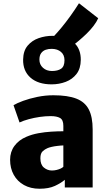

<svg xmlns="http://www.w3.org/2000/svg" viewBox="-20 -1151 657 1179"><path d="M549 0H378V-47Q355 -27 317.2 -9.5Q279.5 8 223 8Q168 8 127.2 -14.8Q86.5 -37.5 64.2 -77.8Q42 -118 42 -170Q42 -219 68.8 -255.2Q95.5 -291.5 142 -311Q175.5 -325.5 215 -332.8Q254.5 -340 294.2 -342.5Q334 -345 369 -345V-378Q369 -415 348.8 -426.5Q328.5 -438 291 -438Q259 -438 224.2 -433Q189.5 -428 157 -419.2Q124.5 -410.5 100 -399L63 -505Q83.5 -517.5 122.2 -531.8Q161 -546 209.5 -556Q258 -566 308 -566Q395.5 -566 448.5 -545.5Q501.5 -525 525.2 -479Q549 -433 549 -356ZM297 -633Q214 -633 167.2 -674.2Q120.5 -715.5 122 -786Q123 -839 149.8 -870.8Q176.5 -902.5 217.5 -916.8Q258.5 -931 302 -931Q307 -931 312.5 -930.5Q332 -951 355.5 -979Q384.5 -1014 413 -1053.8Q441.5 -1093.5 465 -1131L583 -1039Q573.5 -1017 555 -992.8Q536.5 -968.5 512.8 -945.2Q489 -922 464.5 -901.5Q452.5 -891.5 441 -882.5Q476.5 -845.5 476 -783Q475.5 -730 450 -697Q424.5 -664 383.8 -648.5Q343 -633 297 -633ZM332.5 -255Q314 -253 297.5 -249.2Q281 -245.5 271 -241Q255.5 -234.5 241.8 -221.8Q228 -209 228 -179Q228 -139.5 249.8 -121.8Q271.5 -104 299 -104Q313.5 -104 327.8 -107.5Q342 -111 353 -116.2Q364 -121.5 369 -127V-258Q351.5 -257.5 332.5 -255ZM299 -715Q334.5 -715 355.2 -729Q376 -743 376 -781Q376 -814 354.5 -832.2Q333 -850.5 299 -851Q278.5 -851.5 261 -845.5Q243.5 -839.5 232.8 -824.8Q222 -810 222 -785Q222 -754.5 243.8 -734.8Q265.5 -715 299 -715Z"/></svg>

Font: Koeln Type Sans ExtraBold
Style: Regular
Weight: 800
Designer: Eben Sorkin
Foundry: Eben Sorkin
Version: Version 2.001